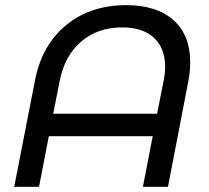

<svg xmlns="http://www.w3.org/2000/svg" viewBox="-20 -723 807 743"><path d="M716 -483Q716 -446 709 -410L630 0H533L571 -196H169L131 0H35L115 -410Q141 -547 235 -625Q329 -703 468 -703Q587 -703 651.5 -645Q716 -587 716 -483ZM619 -464Q619 -537 575.5 -577Q532 -617 453 -617Q358 -617 294 -562Q230 -507 211 -410L186 -283H588L613 -410Q619 -439 619 -464Z"/></svg>

Font: TypoPRO Montserrat Alternates
Style: Italic
Weight: 400
Italic angle: -11.3°
Designer: Julieta Ulanovsky
Foundry: Julieta Ulanovsky
Version: Version 6.001